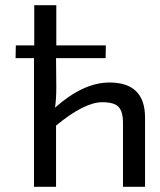

<svg xmlns="http://www.w3.org/2000/svg" viewBox="-20 -720 617 740"><path d="M197 -385Q197 -337 192 -305Q301 -402 402 -402Q539 -402 539 -267V0H454V-247Q454 -291 436 -309Q419 -326 374 -326Q305 -326 196 -236V0H111V-496H40L41 -545H112V-700H197V-545H388L387 -496H196Z"/></svg>

Font: Taylor Sans
Style: Regular
Weight: 400
Italic angle: -8°
Designer: Natanael Gama
Version: Version 1.001 September 8, 2015